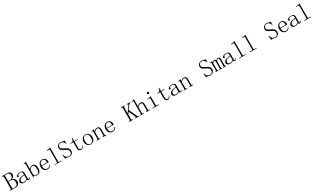

<svg xmlns="http://www.w3.org/2000/svg" viewBox="734 -4195 12532 7667"><g transform="rotate(-30 7000.0 -361.5)"><path d="M25.4 -15.6V-39.1H56.6Q76.2 -39.1 84 -46.9Q91.8 -54.7 91.8 -70.3V-628.9Q91.8 -644.5 82.5 -652.3Q73.2 -660.2 51.8 -660.2H25.4V-683.6H255.9Q351.6 -683.6 397.5 -646.5Q443.4 -609.4 443.4 -531.2Q443.4 -476.6 419.9 -441.4Q396.5 -406.2 322.3 -378.9Q412.1 -351.6 443.4 -300.8Q474.6 -250 474.6 -187.5Q474.6 -109.4 419.9 -62.5Q365.2 -15.6 271.5 -15.6ZM259.8 -39.1Q326.2 -39.1 363.3 -80.1Q400.4 -121.1 400.4 -195.3Q400.4 -281.2 361.3 -322.3Q322.3 -363.3 244.1 -363.3H154.3V-70.3Q154.3 -54.7 164.1 -46.9Q173.8 -39.1 189.5 -39.1ZM377 -531.2Q377 -601.6 337.9 -630.9Q298.8 -660.2 236.3 -660.2H189.5Q173.8 -660.2 164.1 -652.3Q154.3 -644.5 154.3 -628.9V-386.7H255.9Q298.8 -386.7 337.9 -421.9Q377 -457 377 -531.2Z M679.7 -11.7Q609.4 -11.7 570.3 -44.9Q531.2 -78.1 531.2 -121.1Q531.2 -191.4 591.8 -236.3Q652.3 -281.2 832 -300.8V-347.7Q832 -386.7 814.5 -412.1Q796.9 -437.5 734.4 -437.5Q668 -437.5 640.6 -416Q613.3 -394.5 621.1 -371.1Q628.9 -355.5 621.1 -339.8Q613.3 -324.2 589.8 -324.2Q574.2 -324.2 564.5 -334Q554.7 -343.8 554.7 -363.3Q554.7 -398.4 605.5 -429.7Q656.2 -460.9 730.5 -460.9Q808.6 -460.9 847.7 -431.6Q886.7 -402.3 886.7 -347.7V-89.8Q886.7 -58.6 892.6 -52.7Q898.4 -46.9 914.1 -46.9Q933.6 -46.9 941.4 -64.5Q949.2 -82 949.2 -113.3H968.8Q968.8 -58.6 949.2 -37.1Q929.7 -15.6 898.4 -15.6Q871.1 -15.6 855.5 -27.3Q839.8 -39.1 832 -66.4Q793 -39.1 759.8 -25.4Q726.6 -11.7 679.7 -11.7ZM597.7 -132.8Q597.7 -97.7 619.1 -68.4Q640.6 -39.1 687.5 -39.1Q722.7 -39.1 757.8 -52.7Q793 -66.4 832 -93.8V-277.3Q699.2 -261.7 648.4 -224.6Q597.7 -187.5 597.7 -132.8Z M1152.3 -363.3Q1171.9 -406.2 1214.8 -431.6Q1257.8 -457 1296.9 -457Q1378.9 -457 1419.9 -400.4Q1460.9 -343.8 1460.9 -234.4Q1460.9 -125 1408.2 -68.4Q1355.5 -11.7 1277.3 -11.7Q1238.3 -11.7 1205.1 -25.4Q1171.9 -39.1 1148.4 -62.5L1113.3 -15.6H1097.7V-628.9Q1097.7 -644.5 1089.8 -652.3Q1082 -660.2 1062.5 -660.2H1039.1V-683.6H1074.2Q1093.8 -683.6 1113.3 -691.4Q1132.8 -699.2 1152.3 -714.8ZM1152.3 -144.5Q1152.3 -101.6 1181.6 -70.3Q1210.9 -39.1 1269.5 -39.1Q1339.8 -39.1 1369.1 -87.9Q1398.4 -136.7 1398.4 -234.4Q1398.4 -328.1 1373 -377Q1347.7 -425.8 1293 -425.8Q1246.1 -425.8 1210.9 -398.4Q1175.8 -371.1 1152.3 -300.8Z M1873 -257.8Q1877 -343.8 1843.8 -388.7Q1810.5 -433.6 1755.9 -433.6Q1697.3 -433.6 1660.2 -386.7Q1623 -339.8 1623 -257.8ZM1623 -234.4Q1623 -128.9 1664.1 -84Q1705.1 -39.1 1771.5 -39.1Q1822.3 -39.1 1857.4 -68.4Q1892.6 -97.7 1908.2 -140.6L1927.7 -132.8Q1916 -89.8 1875 -48.8Q1834 -7.8 1763.7 -7.8Q1673.8 -7.8 1617.2 -66.4Q1560.5 -125 1560.5 -234.4Q1560.5 -332 1617.2 -396.5Q1673.8 -460.9 1755.9 -460.9Q1830.1 -460.9 1884.8 -410.2Q1939.5 -359.4 1939.5 -234.4Z M2140.6 -683.6Q2176.8 -683.6 2209 -691.4Q2241.2 -699.2 2268.6 -714.8H2277.3V-70.3Q2277.3 -54.7 2287.1 -46.9Q2296.9 -39.1 2312.5 -39.1H2402.3V-15.6H2097.7V-39.1H2187.5Q2207 -39.1 2214.8 -46.9Q2222.7 -54.7 2222.7 -70.3V-628.9Q2222.7 -644.5 2214.4 -652.3Q2206.1 -660.2 2185.5 -660.2H2097.7V-683.6Z M2742.2 -335.9Q2636.7 -382.8 2597.7 -418Q2558.6 -453.1 2558.6 -527.3Q2558.6 -585.9 2606.9 -638.7Q2655.3 -691.4 2745.1 -691.4Q2784.2 -691.4 2819.3 -677.7Q2854.5 -664.1 2870.1 -664.1Q2881.8 -664.1 2891.6 -669.9Q2901.4 -675.8 2909.2 -691.4L2925.8 -531.2L2906.2 -523.4Q2871.1 -605.5 2834 -634.8Q2796.9 -664.1 2738.3 -664.1Q2664.1 -664.1 2636.7 -622.6Q2609.4 -581.1 2609.4 -534.2Q2609.4 -491.2 2634.3 -465.8Q2659.2 -440.4 2772.5 -389.6Q2866.2 -350.6 2907.7 -301.8Q2949.2 -252.9 2949.2 -186.5Q2949.2 -116.2 2900.4 -62Q2851.6 -7.8 2757.8 -7.8Q2718.8 -7.8 2685.5 -21.5Q2652.3 -35.2 2632.8 -35.2Q2621.1 -35.2 2609.4 -27.3Q2597.7 -19.5 2582 -7.8L2550.8 -199.2L2574.2 -207Q2601.6 -109.4 2650.4 -72.3Q2699.2 -35.2 2761.7 -35.2Q2828.1 -35.2 2861.3 -74.2Q2894.5 -113.3 2894.5 -187.5Q2894.5 -226.6 2857.4 -263.7Q2820.3 -300.8 2742.2 -335.9Z M3240.2 -140.6Q3240.2 -85.9 3259.8 -66.4Q3279.3 -46.9 3318.4 -46.9Q3357.4 -46.9 3380.9 -72.3Q3404.3 -97.7 3412.1 -144.5L3431.6 -136.7Q3423.8 -82 3390.6 -46.9Q3357.4 -11.7 3302.7 -11.7Q3244.1 -11.7 3214.8 -46.9Q3185.5 -82 3185.5 -156.2V-429.7H3068.4V-453.1H3099.6Q3146.5 -453.1 3175.8 -482.4Q3205.1 -511.7 3212.9 -574.2L3216.8 -605.5H3240.2V-453.1H3396.5V-429.7H3240.2Z M3953.1 -234.4Q3953.1 -136.7 3894.5 -72.3Q3835.9 -7.8 3750 -7.8Q3660.2 -7.8 3603.5 -74.2Q3546.9 -140.6 3546.9 -234.4Q3546.9 -320.3 3603.5 -390.6Q3660.2 -460.9 3750 -460.9Q3843.8 -460.9 3898.4 -390.6Q3953.1 -320.3 3953.1 -234.4ZM3609.4 -230.5Q3609.4 -128.9 3650.4 -80.1Q3691.4 -31.2 3750 -31.2Q3816.4 -31.2 3853.5 -84Q3890.6 -136.7 3890.6 -230.5Q3890.6 -332 3849.6 -384.8Q3808.6 -437.5 3750 -437.5Q3695.3 -437.5 3652.3 -384.8Q3609.4 -332 3609.4 -230.5Z M4031.2 -15.6V-39.1H4050.8Q4070.3 -39.1 4078.1 -46.9Q4085.9 -54.7 4085.9 -70.3V-406.2Q4085.9 -418 4081.5 -423.8Q4077.1 -429.7 4064.5 -429.7H4031.2V-453.1H4059.6Q4079.1 -453.1 4097.7 -457Q4116.2 -460.9 4131.8 -472.7H4140.6V-382.8Q4175.8 -421.9 4210.9 -441.4Q4246.1 -460.9 4285.2 -460.9Q4351.6 -460.9 4382.8 -425.8Q4414.1 -390.6 4414.1 -320.3V-70.3Q4414.1 -54.7 4423.8 -46.9Q4433.6 -39.1 4449.2 -39.1H4468.8V-15.6H4304.7V-39.1H4324.2Q4343.8 -39.1 4351.6 -46.9Q4359.4 -54.7 4359.4 -70.3V-332Q4359.4 -378.9 4339.8 -404.3Q4320.3 -429.7 4281.2 -429.7Q4246.1 -429.7 4209 -406.2Q4171.9 -382.8 4140.6 -339.8V-70.3Q4140.6 -54.7 4150.4 -46.9Q4160.2 -39.1 4175.8 -39.1H4195.3V-15.6Z M4873 -257.8Q4877 -343.8 4843.8 -388.7Q4810.5 -433.6 4755.9 -433.6Q4697.3 -433.6 4660.2 -386.7Q4623 -339.8 4623 -257.8ZM4623 -234.4Q4623 -128.9 4664.1 -84Q4705.1 -39.1 4771.5 -39.1Q4822.3 -39.1 4857.4 -68.4Q4892.6 -97.7 4908.2 -140.6L4927.7 -132.8Q4916 -89.8 4875 -48.8Q4834 -7.8 4763.7 -7.8Q4673.8 -7.8 4617.2 -66.4Q4560.5 -125 4560.5 -234.4Q4560.5 -332 4617.2 -396.5Q4673.8 -460.9 4755.9 -460.9Q4830.1 -460.9 4884.8 -410.2Q4939.5 -359.4 4939.5 -234.4Z M5978.5 -15.6H5810.5V-39.1H5822.3Q5845.7 -39.1 5849.6 -54.7Q5853.5 -70.3 5837.9 -97.7L5705.1 -380.9L5642.6 -293V-70.3Q5642.6 -54.7 5652.3 -46.9Q5662.1 -39.1 5677.7 -39.1H5701.2V-15.6H5521.5V-39.1H5544.9Q5564.5 -39.1 5572.3 -46.9Q5580.1 -54.7 5580.1 -70.3V-628.9Q5580.1 -644.5 5572.3 -652.3Q5564.5 -660.2 5544.9 -660.2H5521.5V-683.6H5701.2V-660.2H5677.7Q5662.1 -660.2 5652.3 -652.3Q5642.6 -644.5 5642.6 -628.9V-342.8L5825.2 -605.5Q5844.7 -632.8 5836.9 -646.5Q5829.1 -660.2 5801.8 -660.2H5786.1V-683.6H5955.1V-660.2H5947.3Q5927.7 -660.2 5908.2 -648.4Q5888.7 -636.7 5869.1 -613.3L5745.1 -438.5L5912.1 -82Q5923.8 -58.6 5937.5 -48.8Q5951.2 -39.1 5959 -39.1H5978.5Z M6031.2 -15.6V-39.1H6050.8Q6070.3 -39.1 6078.1 -46.9Q6085.9 -54.7 6085.9 -70.3V-628.9Q6085.9 -644.5 6078.6 -652.3Q6071.3 -660.2 6052.7 -660.2H6031.2V-683.6H6072.3Q6086.9 -683.6 6102.1 -691.4Q6117.2 -699.2 6132.8 -714.8H6140.6V-382.8Q6175.8 -425.8 6212.9 -443.4Q6250 -460.9 6293 -460.9Q6351.6 -460.9 6382.8 -427.7Q6414.1 -394.5 6414.1 -324.2V-70.3Q6414.1 -54.7 6423.8 -46.9Q6433.6 -39.1 6449.2 -39.1H6468.8V-15.6H6304.7V-39.1H6324.2Q6343.8 -39.1 6351.6 -46.9Q6359.4 -54.7 6359.4 -70.3V-316.4Q6359.4 -382.8 6337.9 -404.3Q6316.4 -425.8 6281.2 -425.8Q6250 -425.8 6212.9 -406.2Q6175.8 -386.7 6140.6 -339.8V-70.3Q6140.6 -54.7 6150.4 -46.9Q6160.2 -39.1 6175.8 -39.1H6195.3V-15.6Z M6722.7 -394.5Q6722.7 -410.2 6714.8 -419.9Q6707 -429.7 6687.5 -429.7H6605.5V-453.1H6644.5Q6679.7 -453.1 6710.9 -459Q6742.2 -464.8 6769.5 -480.5H6777.3V-70.3Q6777.3 -54.7 6787.1 -46.9Q6796.9 -39.1 6812.5 -39.1H6894.5V-15.6H6605.5V-39.1H6687.5Q6707 -39.1 6714.8 -46.9Q6722.7 -54.7 6722.7 -70.3ZM6753.9 -691.4Q6773.4 -691.4 6789.1 -677.7Q6804.7 -664.1 6804.7 -644.5Q6804.7 -625 6789.1 -609.4Q6773.4 -593.8 6753.9 -593.8Q6734.4 -593.8 6718.8 -609.4Q6703.1 -625 6703.1 -644.5Q6703.1 -664.1 6718.8 -677.7Q6734.4 -691.4 6753.9 -691.4Z M7240.2 -140.6Q7240.2 -85.9 7259.8 -66.4Q7279.3 -46.9 7318.4 -46.9Q7357.4 -46.9 7380.9 -72.3Q7404.3 -97.7 7412.1 -144.5L7431.6 -136.7Q7423.8 -82 7390.6 -46.9Q7357.4 -11.7 7302.7 -11.7Q7244.1 -11.7 7214.8 -46.9Q7185.5 -82 7185.5 -156.2V-429.7H7068.4V-453.1H7099.6Q7146.5 -453.1 7175.8 -482.4Q7205.1 -511.7 7212.9 -574.2L7216.8 -605.5H7240.2V-453.1H7396.5V-429.7H7240.2Z M7679.7 -11.7Q7609.4 -11.7 7570.3 -44.9Q7531.2 -78.1 7531.2 -121.1Q7531.2 -191.4 7591.8 -236.3Q7652.3 -281.2 7832 -300.8V-347.7Q7832 -386.7 7814.5 -412.1Q7796.9 -437.5 7734.4 -437.5Q7668 -437.5 7640.6 -416Q7613.3 -394.5 7621.1 -371.1Q7628.9 -355.5 7621.1 -339.8Q7613.3 -324.2 7589.8 -324.2Q7574.2 -324.2 7564.5 -334Q7554.7 -343.8 7554.7 -363.3Q7554.7 -398.4 7605.5 -429.7Q7656.2 -460.9 7730.5 -460.9Q7808.6 -460.9 7847.7 -431.6Q7886.7 -402.3 7886.7 -347.7V-89.8Q7886.7 -58.6 7892.6 -52.7Q7898.4 -46.9 7914.1 -46.9Q7933.6 -46.9 7941.4 -64.5Q7949.2 -82 7949.2 -113.3H7968.8Q7968.8 -58.6 7949.2 -37.1Q7929.7 -15.6 7898.4 -15.6Q7871.1 -15.6 7855.5 -27.3Q7839.8 -39.1 7832 -66.4Q7793 -39.1 7759.8 -25.4Q7726.6 -11.7 7679.7 -11.7ZM7597.7 -132.8Q7597.7 -97.7 7619.1 -68.4Q7640.6 -39.1 7687.5 -39.1Q7722.7 -39.1 7757.8 -52.7Q7793 -66.4 7832 -93.8V-277.3Q7699.2 -261.7 7648.4 -224.6Q7597.7 -187.5 7597.7 -132.8Z M8031.2 -15.6V-39.1H8050.8Q8070.3 -39.1 8078.1 -46.9Q8085.9 -54.7 8085.9 -70.3V-406.2Q8085.9 -418 8081.5 -423.8Q8077.1 -429.7 8064.5 -429.7H8031.2V-453.1H8059.6Q8079.1 -453.1 8097.7 -457Q8116.2 -460.9 8131.8 -472.7H8140.6V-382.8Q8175.8 -421.9 8210.9 -441.4Q8246.1 -460.9 8285.2 -460.9Q8351.6 -460.9 8382.8 -425.8Q8414.1 -390.6 8414.1 -320.3V-70.3Q8414.1 -54.7 8423.8 -46.9Q8433.6 -39.1 8449.2 -39.1H8468.8V-15.6H8304.7V-39.1H8324.2Q8343.8 -39.1 8351.6 -46.9Q8359.4 -54.7 8359.4 -70.3V-332Q8359.4 -378.9 8339.8 -404.3Q8320.3 -429.7 8281.2 -429.7Q8246.1 -429.7 8209 -406.2Q8171.9 -382.8 8140.6 -339.8V-70.3Q8140.6 -54.7 8150.4 -46.9Q8160.2 -39.1 8175.8 -39.1H8195.3V-15.6Z M9242.2 -335.9Q9136.7 -382.8 9097.7 -418Q9058.6 -453.1 9058.6 -527.3Q9058.6 -585.9 9106.9 -638.7Q9155.3 -691.4 9245.1 -691.4Q9284.2 -691.4 9319.3 -677.7Q9354.5 -664.1 9370.1 -664.1Q9381.8 -664.1 9391.6 -669.9Q9401.4 -675.8 9409.2 -691.4L9425.8 -531.2L9406.2 -523.4Q9371.1 -605.5 9334 -634.8Q9296.9 -664.1 9238.3 -664.1Q9164.1 -664.1 9136.7 -622.6Q9109.4 -581.1 9109.4 -534.2Q9109.4 -491.2 9134.3 -465.8Q9159.2 -440.4 9272.5 -389.6Q9366.2 -350.6 9407.7 -301.8Q9449.2 -252.9 9449.2 -186.5Q9449.2 -116.2 9400.4 -62Q9351.6 -7.8 9257.8 -7.8Q9218.8 -7.8 9185.5 -21.5Q9152.3 -35.2 9132.8 -35.2Q9121.1 -35.2 9109.4 -27.3Q9097.7 -19.5 9082 -7.8L9050.8 -199.2L9074.2 -207Q9101.6 -109.4 9150.4 -72.3Q9199.2 -35.2 9261.7 -35.2Q9328.1 -35.2 9361.3 -74.2Q9394.5 -113.3 9394.5 -187.5Q9394.5 -226.6 9357.4 -263.7Q9320.3 -300.8 9242.2 -335.9Z M9519.5 -453.1Q9540 -453.1 9560.5 -457Q9581.1 -460.9 9592.8 -468.8H9601.6V-402.3Q9621.1 -433.6 9644.5 -447.3Q9668 -460.9 9695.3 -460.9Q9730.5 -460.9 9750 -447.3Q9769.5 -433.6 9773.4 -402.3Q9793 -433.6 9818.4 -447.3Q9843.8 -460.9 9871.1 -460.9Q9918 -460.9 9935.5 -433.6Q9953.1 -406.2 9953.1 -363.3V-66.4Q9953.1 -50.8 9960.9 -44.9Q9968.8 -39.1 9984.4 -39.1H9992.2V-15.6H9859.4V-39.1H9867.2Q9882.8 -39.1 9890.6 -44.9Q9898.4 -50.8 9898.4 -66.4V-359.4Q9898.4 -402.3 9888.7 -416Q9878.9 -429.7 9859.4 -429.7Q9832 -429.7 9810.5 -410.2Q9789.1 -390.6 9777.3 -355.5V-66.4Q9777.3 -50.8 9785.2 -44.9Q9793 -39.1 9808.6 -39.1H9816.4V-15.6H9683.6V-39.1H9691.4Q9707 -39.1 9714.8 -44.9Q9722.7 -50.8 9722.7 -66.4V-359.4Q9722.7 -394.5 9714.8 -412.1Q9707 -429.7 9683.6 -429.7Q9656.2 -429.7 9634.8 -410.2Q9613.3 -390.6 9601.6 -351.6V-66.4Q9601.6 -50.8 9609.4 -44.9Q9617.2 -39.1 9632.8 -39.1H9640.6V-15.6H9507.8V-39.1H9515.6Q9531.2 -39.1 9539.1 -44.9Q9546.9 -50.8 9546.9 -66.4V-406.2Q9546.9 -418 9542.5 -423.8Q9538.1 -429.7 9524.4 -429.7H9507.8V-453.1Z M10179.7 -11.7Q10109.4 -11.7 10070.3 -44.9Q10031.2 -78.1 10031.2 -121.1Q10031.2 -191.4 10091.8 -236.3Q10152.3 -281.2 10332 -300.8V-347.7Q10332 -386.7 10314.5 -412.1Q10296.9 -437.5 10234.4 -437.5Q10168 -437.5 10140.6 -416Q10113.3 -394.5 10121.1 -371.1Q10128.9 -355.5 10121.1 -339.8Q10113.3 -324.2 10089.8 -324.2Q10074.2 -324.2 10064.5 -334Q10054.7 -343.8 10054.7 -363.3Q10054.7 -398.4 10105.5 -429.7Q10156.2 -460.9 10230.5 -460.9Q10308.6 -460.9 10347.7 -431.6Q10386.7 -402.3 10386.7 -347.7V-89.8Q10386.7 -58.6 10392.6 -52.7Q10398.4 -46.9 10414.1 -46.9Q10433.6 -46.9 10441.4 -64.5Q10449.2 -82 10449.2 -113.3H10468.8Q10468.8 -58.6 10449.2 -37.1Q10429.7 -15.6 10398.4 -15.6Q10371.1 -15.6 10355.5 -27.3Q10339.8 -39.1 10332 -66.4Q10293 -39.1 10259.8 -25.4Q10226.6 -11.7 10179.7 -11.7ZM10097.7 -132.8Q10097.7 -97.7 10119.1 -68.4Q10140.6 -39.1 10187.5 -39.1Q10222.7 -39.1 10257.8 -52.7Q10293 -66.4 10332 -93.8V-277.3Q10199.2 -261.7 10148.4 -224.6Q10097.7 -187.5 10097.7 -132.8Z M10640.6 -683.6Q10676.8 -683.6 10709 -691.4Q10741.2 -699.2 10768.6 -714.8H10777.3V-70.3Q10777.3 -54.7 10787.1 -46.9Q10796.9 -39.1 10812.5 -39.1H10902.3V-15.6H10597.7V-39.1H10687.5Q10707 -39.1 10714.8 -46.9Q10722.7 -54.7 10722.7 -70.3V-628.9Q10722.7 -644.5 10714.4 -652.3Q10706.1 -660.2 10685.5 -660.2H10597.7V-683.6Z M11140.6 -683.6Q11176.8 -683.6 11209 -691.4Q11241.2 -699.2 11268.6 -714.8H11277.3V-70.3Q11277.3 -54.7 11287.1 -46.9Q11296.9 -39.1 11312.5 -39.1H11402.3V-15.6H11097.7V-39.1H11187.5Q11207 -39.1 11214.8 -46.9Q11222.7 -54.7 11222.7 -70.3V-628.9Q11222.7 -644.5 11214.4 -652.3Q11206.1 -660.2 11185.5 -660.2H11097.7V-683.6Z M12242.2 -335.9Q12136.7 -382.8 12097.7 -418Q12058.6 -453.1 12058.6 -527.3Q12058.6 -585.9 12106.9 -638.7Q12155.3 -691.4 12245.1 -691.4Q12284.2 -691.4 12319.3 -677.7Q12354.5 -664.1 12370.1 -664.1Q12381.8 -664.1 12391.6 -669.9Q12401.4 -675.8 12409.2 -691.4L12425.8 -531.2L12406.2 -523.4Q12371.1 -605.5 12334 -634.8Q12296.9 -664.1 12238.3 -664.1Q12164.1 -664.1 12136.7 -622.6Q12109.4 -581.1 12109.4 -534.2Q12109.4 -491.2 12134.3 -465.8Q12159.2 -440.4 12272.5 -389.6Q12366.2 -350.6 12407.7 -301.8Q12449.2 -252.9 12449.2 -186.5Q12449.2 -116.2 12400.4 -62Q12351.6 -7.8 12257.8 -7.8Q12218.8 -7.8 12185.5 -21.5Q12152.3 -35.2 12132.8 -35.2Q12121.1 -35.2 12109.4 -27.3Q12097.7 -19.5 12082 -7.8L12050.8 -199.2L12074.2 -207Q12101.6 -109.4 12150.4 -72.3Q12199.2 -35.2 12261.7 -35.2Q12328.1 -35.2 12361.3 -74.2Q12394.5 -113.3 12394.5 -187.5Q12394.5 -226.6 12357.4 -263.7Q12320.3 -300.8 12242.2 -335.9Z M12873 -257.8Q12877 -343.8 12843.8 -388.7Q12810.5 -433.6 12755.9 -433.6Q12697.3 -433.6 12660.2 -386.7Q12623 -339.8 12623 -257.8ZM12623 -234.4Q12623 -128.9 12664.1 -84Q12705.1 -39.1 12771.5 -39.1Q12822.3 -39.1 12857.4 -68.4Q12892.6 -97.7 12908.2 -140.6L12927.7 -132.8Q12916 -89.8 12875 -48.8Q12834 -7.8 12763.7 -7.8Q12673.8 -7.8 12617.2 -66.4Q12560.5 -125 12560.5 -234.4Q12560.5 -332 12617.2 -396.5Q12673.8 -460.9 12755.9 -460.9Q12830.1 -460.9 12884.8 -410.2Q12939.5 -359.4 12939.5 -234.4Z M13179.7 -11.7Q13109.4 -11.7 13070.3 -44.9Q13031.2 -78.1 13031.2 -121.1Q13031.2 -191.4 13091.8 -236.3Q13152.3 -281.2 13332 -300.8V-347.7Q13332 -386.7 13314.5 -412.1Q13296.9 -437.5 13234.4 -437.5Q13168 -437.5 13140.6 -416Q13113.3 -394.5 13121.1 -371.1Q13128.9 -355.5 13121.1 -339.8Q13113.3 -324.2 13089.8 -324.2Q13074.2 -324.2 13064.5 -334Q13054.7 -343.8 13054.7 -363.3Q13054.7 -398.4 13105.5 -429.7Q13156.2 -460.9 13230.5 -460.9Q13308.6 -460.9 13347.7 -431.6Q13386.7 -402.3 13386.7 -347.7V-89.8Q13386.7 -58.6 13392.6 -52.7Q13398.4 -46.9 13414.1 -46.9Q13433.6 -46.9 13441.4 -64.5Q13449.2 -82 13449.2 -113.3H13468.8Q13468.8 -58.6 13449.2 -37.1Q13429.7 -15.6 13398.4 -15.6Q13371.1 -15.6 13355.5 -27.3Q13339.8 -39.1 13332 -66.4Q13293 -39.1 13259.8 -25.4Q13226.6 -11.7 13179.7 -11.7ZM13097.7 -132.8Q13097.7 -97.7 13119.1 -68.4Q13140.6 -39.1 13187.5 -39.1Q13222.7 -39.1 13257.8 -52.7Q13293 -66.4 13332 -93.8V-277.3Q13199.2 -261.7 13148.4 -224.6Q13097.7 -187.5 13097.7 -132.8Z M13640.6 -683.6Q13676.8 -683.6 13709 -691.4Q13741.2 -699.2 13768.6 -714.8H13777.3V-70.3Q13777.3 -54.7 13787.1 -46.9Q13796.9 -39.1 13812.5 -39.1H13902.3V-15.6H13597.7V-39.1H13687.5Q13707 -39.1 13714.8 -46.9Q13722.7 -54.7 13722.7 -70.3V-628.9Q13722.7 -644.5 13714.4 -652.3Q13706.1 -660.2 13685.5 -660.2H13597.7V-683.6Z"/></g></svg>

Font: BabelStone Khitan Small Seal
Style: Regular
Weight: 400
Designer: Andrew West
Foundry: BabelStone
Version: Version 13.000